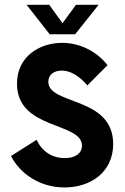

<svg xmlns="http://www.w3.org/2000/svg" viewBox="-20 -784 530 811"><path d="M189.9 -639.2H297.4L396.5 -763.7H300.8L244.1 -686L188 -763.7H92.3ZM252.4 7.8C363.8 7.8 458 -57.6 458 -175.8C458 -377.9 184.1 -339.4 184.1 -438.5C184.1 -469.2 208.5 -485.8 240.7 -485.8C277.8 -485.8 314.5 -463.4 349.1 -423.3L434.1 -508.8C390.6 -564.9 319.8 -603 242.7 -603C148.4 -603 51.8 -546.9 51.8 -430.2C51.8 -234.4 326.2 -269.5 326.2 -168.9C326.2 -136.7 298.8 -116.2 253.4 -116.2C198.7 -116.2 156.2 -146 134.8 -193.4L26.4 -125C64.5 -50.3 148.4 7.8 252.4 7.8Z"/></svg>

Font: Now ExtraBold
Style: Regular
Weight: 800
Designer: Alfredo Marco Pradil
Foundry: Alfredo Marco Pradil
Version: Version 1.200;hotconv 1.0.109;makeotfexe 2.5.65596